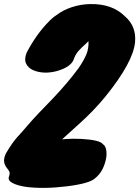

<svg xmlns="http://www.w3.org/2000/svg" viewBox="-44 -827 685 944"><path d="M321 -542Q310 -499 237 -478Q171 -460 119 -482Q95 -493 84.5 -514Q74 -535 87 -568Q134 -658 195 -720Q216 -742 237 -755Q265 -777 308.5 -791.5Q352 -806 399 -807Q508 -809 570 -747Q627 -698 620 -620Q611 -521 474 -352Q417 -282 343.5 -216.5Q270 -151 204 -88Q176 -104 182 -115.5Q188 -127 214 -134Q240 -141 279 -143.5Q318 -146 356 -144Q447 -139 462 -118Q475 -110 478.5 -88Q482 -66 476 -40Q462 19 424 49Q398 75 285 89Q172 103 85 92Q43 86 18 73Q-7 60 0 41.5Q7 23 0 13Q-7 3 -15 -8Q-34 -37 -13 -76Q18 -128 42 -154Q66 -180 91.5 -210Q117 -240 150.5 -275Q184 -310 217 -344Q291 -422 343 -493Q367 -528 380 -558Q393 -588 391 -625Q379 -612 369 -603.5Q359 -595 351 -586Q330 -566 321 -542Z"/></svg>

Font: Knewave
Style: Regular
Weight: 400
Designer: Tyler Finck
Foundry: Tyler Finck
Version: Version 1.001